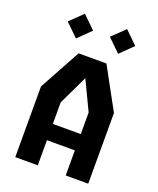

<svg xmlns="http://www.w3.org/2000/svg" viewBox="-173 -1073 966 1176"><g transform="rotate(20 310.0 -485.5)"><path d="M72.2 -460.5 219.3 -730H400.7L547.8 -460.5V0H401V-410.7L291.2 -640.4H328.8L219 -410.3V0H72.2ZM165.1 -269.8H466.6V-163.7H165.1ZM89.9 -890.9 172.8 -971.3 255.2 -890.9 172.8 -810.1ZM364.8 -890.9 447.7 -971.3 530.1 -890.9 447.7 -810.1Z"/></g></svg>

Font: Monaspace Krypton Var
Style: Regular
Weight: 400
Designer: Riley Cran and the Lettermatic Team
Version: Version 1.101 (Monaspace Krypton Var)